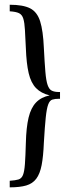

<svg xmlns="http://www.w3.org/2000/svg" viewBox="-20 -651 301 825"><path d="M21.8 154V125.8Q46 124.2 59.3 120.2Q72.6 116.1 78.6 101.2Q84.7 86.3 87.1 53.6Q89.5 21 91.1 -37.1Q92.7 -103.2 102.8 -145.6Q112.9 -187.9 135.1 -210.9Q157.3 -233.9 193.5 -241.1Q156.5 -250 134.7 -272.6Q112.9 -295.2 103.2 -336.7Q93.5 -378.2 91.1 -444.4Q88.7 -492.7 87.1 -523Q85.5 -553.2 80.2 -570.6Q75 -587.9 61.7 -594.4Q48.4 -600.8 21.8 -602.4V-630.6Q79 -630.6 109.3 -615.3Q139.5 -600 152.4 -559.7Q165.3 -519.4 168.5 -444.4Q171.8 -379.8 175 -341.9Q178.2 -304 184.7 -285.5Q191.1 -266.9 202.8 -261.3Q214.5 -255.6 233.9 -255.6H237.9V-226.6H233.9Q216.1 -226.6 204.8 -223Q193.5 -219.4 187.1 -202Q180.6 -184.7 176.6 -146.4Q172.6 -108.1 168.5 -37.9Q166.1 21 158.9 58.5Q151.6 96 135.9 116.9Q120.2 137.9 92.7 146Q65.3 154 21.8 154Z"/></svg>

Font: Playfair
Style: Regular
Weight: 400
Designer: Claus Eggers Sørensen
Foundry: Claus Eggers Sørensen
Version: Version 2.001;gftools[0.9.30]